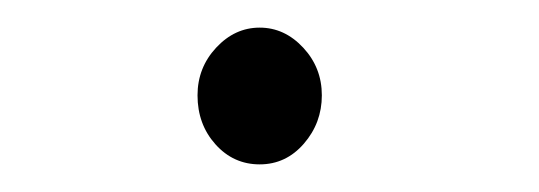

<svg xmlns="http://www.w3.org/2000/svg" viewBox="-20 -401 390 139"><path d="M168 -282Q149 -282 136 -296.5Q123 -311 123 -332Q123 -352 136.5 -366.5Q150 -381 168 -381Q186 -381 199.5 -366.5Q213 -352 213 -332Q213 -312 200 -297Q187 -282 168 -282Z"/></svg>

Font: Inconsolata ExtraCondensed
Style: Regular
Weight: 400
Width: 2
Monospace: yes
Designer: Raph Levien, Cyreal, Brenton Simpson
Foundry: Raph Levien, Cyreal, Google
Version: Version 3.001; ttfautohint (v1.8.2.53-6de2)